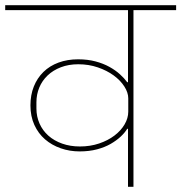

<svg xmlns="http://www.w3.org/2000/svg" viewBox="-40 -718 697 738"><path d="M452 -223H449Q440 -208 424 -193Q408 -178 385.5 -165Q363 -152 333 -144Q303 -136 266 -136Q228 -136 193.5 -148Q159 -160 133 -182.5Q107 -205 92 -238Q77 -271 77 -313Q77 -353 90 -385.5Q103 -418 127 -441.5Q151 -465 185 -477.5Q219 -490 260 -490Q297 -490 327 -482Q357 -474 380.5 -461Q404 -448 421 -432.5Q438 -417 449 -402H452V-679H-20V-698H637V-679H473V0H452ZM267 -155Q307 -155 341 -166.5Q375 -178 400 -197Q425 -216 439 -240Q453 -264 453 -289V-340Q453 -362 438 -385.5Q423 -409 397 -428Q371 -447 336 -459Q301 -471 261 -471Q224 -471 194 -459.5Q164 -448 143 -428Q122 -408 111 -381.5Q100 -355 100 -325V-301Q100 -270 112 -243Q124 -216 146 -196.5Q168 -177 199 -166Q230 -155 267 -155Z"/></svg>

Font: IBM Plex Sans Devanagari Thin
Style: Regular
Weight: 100
Designer: Mike Abbink, Paul van der Laan, Pieter van Rosmalen, Erin McLaughlin
Foundry: Bold Monday
Version: Version 1.1